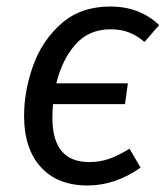

<svg xmlns="http://www.w3.org/2000/svg" viewBox="-20 -558 515 590"><path d="M153 -302H373L364 -238H143Q141 -210 141 -196Q141 -60 254 -60Q287 -60 315.5 -70Q344 -80 378 -101L412 -43Q334 12 249 12Q157 12 105.5 -44.5Q54 -101 54 -202Q54 -278 81.5 -355.5Q109 -433 168.5 -485.5Q228 -538 319 -538Q409 -538 469 -481L424 -429Q401 -449 376 -458.5Q351 -468 320 -468Q253 -468 212 -421.5Q171 -375 153 -302Z"/></svg>

Font: Fira Sans Book
Style: Italic
Weight: 350
Italic angle: -8°
Designer: bBox Type GmbH & Carrois Corporate GbR & Edenspiekermann AG
Foundry: bBox Type GmbH & Carrois Corporate GbR & Edenspiekermann AG
Version: Version 4.301